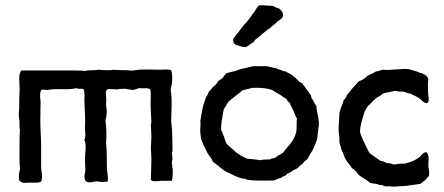

<svg xmlns="http://www.w3.org/2000/svg" viewBox="-20 -688 1664 719"><path d="M236 -424H258Q293 -424 298 -422Q307 -425 324.5 -425Q342 -425 350 -427Q384 -423 407 -427Q413 -425 457 -425Q459 -425 467 -424Q475 -423 479 -424Q480 -424 501 -427Q512 -428 541 -427.5Q570 -427 582 -427Q613 -429 621 -425Q630 -395 619 -353Q622 -336 622.5 -317Q623 -298 622 -271.5Q621 -245 621 -233Q621 -229 622.5 -220Q624 -211 624 -206Q625 -191 625.5 -161.5Q626 -132 626 -123Q626 -121 625 -118.5Q624 -116 624 -115Q624 -111 625 -103.5Q626 -96 625.5 -90.5Q625 -85 623 -80Q625 -75 625 -66.5Q625 -58 627 -53Q627 -16 623 -11H585Q582 -11 574 -10Q566 -9 562.5 -9Q559 -9 553.5 -10Q548 -11 545 -14Q545 -25 546 -52.5Q547 -80 547 -93Q547 -100 546 -114Q545 -128 545 -135Q545 -142 546 -156Q547 -170 547 -178Q547 -184 546 -197Q545 -210 545 -217Q545 -220 546 -225.5Q547 -231 547 -233Q547 -238 546 -248.5Q545 -259 545 -265Q545 -270 544.5 -280Q544 -290 544 -295Q544 -298 544.5 -324.5Q545 -351 542 -354Q537 -357 530 -357.5Q523 -358 516.5 -357.5Q510 -357 501 -358Q498 -357 490.5 -354.5Q483 -352 479 -351Q475 -351 463 -353L446 -356Q443 -355 433 -355Q423 -355 419 -353Q386 -356 381 -353Q377 -349 376.5 -343Q376 -337 377 -327.5Q378 -318 378 -315Q378 -311 377.5 -304.5Q377 -298 377 -295Q377 -291 378.5 -283.5Q380 -276 380 -272Q380 -264 378 -254Q378 -246 375 -238Q381 -188 377 -153Q380 -133 380 -96Q380 -59 381 -49Q386 -16 383 -9Q373 -4 342 -9Q337 -9 328.5 -7Q320 -5 315.5 -5Q311 -5 303 -8Q292 -18 299 -45Q300 -50 299 -70Q298 -90 298 -94Q298 -101 299.5 -116.5Q301 -132 300.5 -143.5Q300 -155 296 -165Q299 -171 299.5 -177.5Q300 -184 299 -194.5Q298 -205 298 -209Q298 -214 298.5 -223Q299 -232 299 -236Q299 -247 297.5 -274Q296 -301 296 -313Q298 -345 293 -354Q289 -356 279 -355.5Q269 -355 266 -358Q249 -353 212.5 -354Q176 -355 158 -351Q154 -351 146 -352Q138 -353 135 -351Q127 -343 132 -307Q132 -297 131.5 -272.5Q131 -248 131 -236Q131 -224 131.5 -209.5Q132 -195 133 -177.5Q134 -160 134 -150V-61Q134 -56 136 -44Q138 -32 137.5 -23.5Q137 -15 134 -8Q126 -3 104 -4Q82 -5 71 -3Q63 -3 52 -12Q48 -28 55 -55Q53 -70 53 -98Q53 -126 53 -132Q53 -194 55 -202Q53 -203 53 -217Q53 -231 53 -233Q53 -234 50 -258Q50 -262 51 -272Q52 -282 52 -287V-315Q52 -321 53 -339Q54 -357 53 -367Q53 -371 52.5 -382Q52 -393 52 -398.5Q52 -404 54 -411.5Q56 -419 60 -424Z M1039 -636Q1041 -629 1038.5 -624Q1036 -619 1027 -613Q1018 -607 1017 -606Q1014 -601 1004.5 -594.5Q995 -588 992 -583Q985 -580 976.5 -572.5Q968 -565 963 -562Q959 -557 949.5 -550Q940 -543 937 -540Q935 -539 934 -537Q933 -535 931.5 -532.5Q930 -530 929 -529Q923 -528 914.5 -520.5Q906 -513 900 -512Q896 -511 891 -512Q886 -513 880 -515Q874 -517 870 -518Q854 -521 853 -537Q852 -543 857.5 -548Q863 -553 863 -557Q871 -564 882.5 -580.5Q894 -597 902 -603L912 -616Q922 -628 926 -636Q931 -639 937.5 -651.5Q944 -664 951 -668Q958 -669 977 -667.5Q996 -666 1001 -666Q1015 -659 1027 -655Q1028 -653 1033.5 -647.5Q1039 -642 1039 -636ZM928 -440H980Q993 -436 1017 -432Q1018 -429 1024.5 -428Q1031 -427 1032 -425Q1034 -425 1039.5 -422.5Q1045 -420 1050 -421Q1052 -418 1069 -410Q1073 -408 1079.5 -402Q1086 -396 1089 -394Q1091 -392 1095 -388Q1099 -384 1102 -381Q1103 -380 1107 -378.5Q1111 -377 1113 -375Q1115 -371 1120.5 -364Q1126 -357 1128 -353Q1131 -350 1136 -342.5Q1141 -335 1144 -332L1147 -320Q1148 -318 1150.5 -315Q1153 -312 1154 -310Q1159 -298 1165 -290Q1165 -279 1169 -262Q1173 -245 1173 -236Q1174 -237 1174 -235Q1175 -221 1171 -197Q1170 -192 1169 -179.5Q1168 -167 1166 -162L1151 -126Q1137 -104 1132 -93Q1119 -84 1113 -75Q1101 -66 1094 -58Q1080 -52 1064 -41Q1054 -38 1050 -31Q1037 -27 1035 -23Q1032 -23 1005 -12Q925 -10 901 -16L897 -19H890Q873 -22 842 -38Q828 -44 823 -47Q818 -50 777 -83Q775 -90 767 -100.5Q759 -111 758 -113L747 -135Q747 -136 746 -137Q745 -138 744 -140L733 -168L730 -192Q729 -200 730.5 -214Q732 -228 730 -233Q731 -238 733.5 -254.5Q736 -271 738 -279Q739 -286 741 -293Q743 -300 746 -307.5Q749 -315 750 -320Q751 -324 755.5 -330.5Q760 -337 761 -343Q773 -355 777 -362Q791 -372 794 -380Q796 -384 804 -389Q812 -394 813 -395Q815 -397 820 -404.5Q825 -412 829 -414Q857 -422 862 -422Q870 -426 881 -429Q892 -432 906.5 -435Q921 -438 928 -440ZM925 -359 889 -350Q878 -342 859 -326.5Q840 -311 835 -307Q833 -302 818 -279Q806 -218 808 -202Q812 -194 818 -178Q825 -156 827 -153Q832 -145 844.5 -135Q857 -125 860 -121Q863 -117 870 -113.5Q877 -110 879 -107Q883 -104 901 -96Q903 -96 903 -94Q912 -93 929 -91.5Q946 -90 955 -88Q962 -91 991 -91Q999 -96 1009 -96Q1016 -103 1040 -116Q1044 -122 1053.5 -133Q1063 -144 1068.5 -151Q1074 -158 1080 -169Q1086 -180 1089 -192Q1091 -201 1091 -219Q1091 -237 1092 -244Q1092 -246 1091 -246L1090 -248Q1090 -249 1089 -249Q1083 -266 1064 -304Q1056 -309 1053 -317Q1044 -322 1028 -334Q1023 -336 1013.5 -342Q1004 -348 1001 -350Q976 -361 925 -359Z M1251 -154V-173Q1248 -194 1248 -198Q1248 -209 1248.5 -220Q1249 -231 1250 -244Q1251 -257 1251 -265Q1252 -268 1254.5 -277Q1257 -286 1259 -290Q1262 -294 1267 -313Q1276 -321 1279 -332L1294 -350Q1298 -356 1308.5 -367Q1319 -378 1323 -383Q1345 -391 1357 -405Q1380 -414 1385 -419Q1394 -421 1413 -427Q1433 -425 1464 -428Q1495 -431 1513 -429Q1518 -426 1531.5 -423Q1545 -420 1550 -416Q1574 -411 1582 -397Q1582 -393 1584 -392Q1581 -364 1584 -332Q1584 -330 1585 -322.5Q1586 -315 1585 -310.5Q1584 -306 1580 -302Q1570 -301 1561.5 -310Q1553 -319 1549 -320Q1545 -324 1534 -329Q1523 -334 1519 -337Q1513 -337 1491 -345Q1475 -344 1461 -348L1418 -339Q1414 -338 1409 -333.5Q1404 -329 1401 -328Q1399 -327 1393 -323.5Q1387 -320 1385 -317Q1380 -313 1371 -303.5Q1362 -294 1357 -290Q1356 -288 1346 -272Q1328 -218 1328 -194Q1332 -175 1363 -116Q1369 -110 1383.5 -100.5Q1398 -91 1404 -86Q1415 -85 1429 -77Q1440 -78 1454 -72Q1478 -76 1494 -75Q1530 -83 1550 -99Q1553 -101 1557.5 -106.5Q1562 -112 1566.5 -115Q1571 -118 1577 -118Q1583 -112 1584.5 -101.5Q1586 -91 1584.5 -80.5Q1583 -70 1585 -58Q1587 -54 1587 -44.5Q1587 -35 1587 -33Q1586 -27 1580 -22Q1574 -17 1573 -14Q1557 -1 1555 0Q1547 2 1529 4Q1511 6 1503 8Q1461 10 1457 11Q1451 11 1441 10Q1431 9 1424 10Q1422 10 1417.5 8Q1413 6 1410 5Q1408 4 1405 4.5Q1402 5 1401 5Q1400 5 1398 4L1396 2L1366 -3Q1359 -10 1343.5 -19.5Q1328 -29 1323 -33Q1309 -54 1298 -58Q1296 -62 1283 -79Q1270 -96 1267 -109Q1266 -113 1263 -119Q1260 -125 1259 -127Q1258 -130 1256.5 -136.5Q1255 -143 1253 -146Q1253 -150 1251 -154Z"/></svg>

Font: FuturaRenner
Style: Regular
Weight: 400
Designer: Bastien Sozeau
Foundry: NBR — Bastien Sozeau
Version: Version 2.001;PS 002.001;hotconv 1.0.88;makeotf.lib2.5.64775